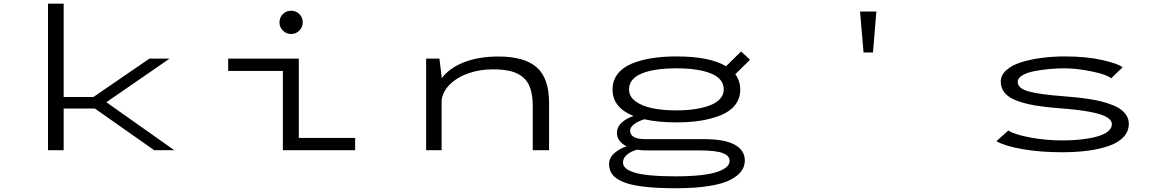

<svg xmlns="http://www.w3.org/2000/svg" viewBox="-20 -820 6340 1048"><path d="M822 0 498 -227.5H327.5V0H242V-800H327.5V-290.5H490L795.5 -500H905.5L560.5 -262L931.5 0Z M1614 -653Q1595.5 -634.5 1569 -634.5Q1542.5 -634.5 1524 -653Q1505.5 -671.5 1505.5 -698Q1505.5 -724.5 1524 -743Q1542.5 -761.5 1569 -761.5Q1595.5 -761.5 1614 -743Q1632.5 -724.5 1632.5 -698Q1632.5 -671.5 1614 -653ZM1611 -67H1918.5V0H1524V-433H1225.5V-500H1611Z M2306 0V-500H2378.5L2390.5 -402V-392.5Q2432.5 -448.5 2512.2 -480Q2592 -511.5 2701 -511.5Q2842 -511.5 2909.5 -452.5Q2977 -393.5 2977 -257.5V0H2888V-238.5Q2888 -297 2875 -336.5Q2862 -376 2834 -399Q2806 -422 2766.5 -431.8Q2727 -441.5 2669.5 -441.5Q2601 -441.5 2540 -421Q2479 -400.5 2438 -361.5Q2397 -322.5 2390.5 -273V0Z M3672.5 -152Q3572 -152 3497 -169Q3463 -158.5 3441.2 -142.2Q3419.5 -126 3419.5 -107Q3419.5 -60.5 3502 -60.5H3822Q3937 -60.5 3991.2 -29.8Q4045.5 1 4045.5 56Q4045.5 87.5 4027.2 113.2Q4009 139 3967.8 161Q3926.5 183 3850.5 195.2Q3774.5 207.5 3668.5 207.5Q3562 207.5 3489 198.2Q3416 189 3376.5 171Q3337 153 3320.8 130.2Q3304.5 107.5 3304.5 76.5Q3304.5 41 3333.2 16Q3362 -9 3400 -21Q3347.5 -49 3347.5 -94.5Q3347.5 -127 3373.2 -150.5Q3399 -174 3438 -187Q3323.5 -232.5 3323.5 -331Q3323.5 -380 3350.8 -415.8Q3378 -451.5 3427 -472Q3476 -492.5 3537 -502.2Q3598 -512 3672.5 -512Q3853.5 -512 3943 -458.5L4025 -539L4074 -494L3993.5 -415Q4020.5 -378.5 4020.5 -331Q4020.5 -282 3992 -246.2Q3963.5 -210.5 3913 -190.5Q3862.5 -170.5 3803 -161.2Q3743.5 -152 3672.5 -152ZM3672.5 -217.5Q3726.5 -217.5 3772.2 -224.2Q3818 -231 3854 -244.5Q3890 -258 3910.2 -280.2Q3930.5 -302.5 3930.5 -331.5Q3930.5 -390 3862 -418.5Q3793.5 -447 3672.5 -447Q3550.5 -447 3482 -418.5Q3413.5 -390 3413.5 -331.5Q3413.5 -293 3449.2 -266.8Q3485 -240.5 3541.8 -229Q3598.5 -217.5 3672.5 -217.5ZM3380.5 66.5Q3380.5 84 3394.5 97.2Q3408.5 110.5 3440.5 121Q3472.5 131.5 3529.8 137Q3587 142.5 3668.5 142.5Q3748 142.5 3806.8 135.8Q3865.5 129 3898.5 117Q3931.5 105 3947 90.5Q3962.5 76 3962.5 59Q3962.5 45.5 3954.8 35.2Q3947 25 3928.5 17Q3910 9 3876.8 5Q3843.5 1 3796 1H3505.5Q3481 1 3457 -3Q3424.5 6 3402.5 24Q3380.5 42 3380.5 66.5Z M4674.5 -757H4763.5L4745 -533.5H4693.5Z M5776.5 11Q5660 11 5563.8 -5.5Q5467.5 -22 5418.5 -49L5483.5 -107.5Q5519.5 -85 5604.8 -69.2Q5690 -53.5 5780 -53.5Q5832.5 -53.5 5879 -58.5Q5925.5 -63.5 5964.5 -73.8Q6003.5 -84 6026.2 -101.5Q6049 -119 6049 -142Q6049 -158 6034.5 -170.8Q6020 -183.5 5995.5 -192.5Q5971 -201.5 5932.8 -208.8Q5894.5 -216 5853.2 -220.8Q5812 -225.5 5757 -229.5Q5681.5 -235.5 5628 -244.8Q5574.5 -254 5530.5 -270.2Q5486.5 -286.5 5464.5 -312.5Q5442.5 -338.5 5442.5 -374.5Q5442.5 -409.5 5472.5 -436.8Q5502.5 -464 5553.2 -480Q5604 -496 5665 -504Q5726 -512 5793 -512Q5911 -512 5998.8 -491.8Q6086.5 -471.5 6107.5 -452.5L6045 -392.5Q6024.5 -412 5942.2 -429.5Q5860 -447 5789.5 -447Q5749 -447 5708 -443.2Q5667 -439.5 5626.5 -431.8Q5586 -424 5560.5 -408.8Q5535 -393.5 5535 -373.5Q5535 -337.5 5594.8 -321Q5654.5 -304.5 5786.5 -294.5Q5825 -291.5 5856.8 -288.2Q5888.5 -285 5926.2 -279.2Q5964 -273.5 5993.2 -266Q6022.5 -258.5 6051.5 -247Q6080.5 -235.5 6099.2 -221.5Q6118 -207.5 6129.8 -187.8Q6141.5 -168 6141.5 -145Q6141.5 -103.5 6113.2 -72.8Q6085 -42 6033.8 -24Q5982.5 -6 5918.5 2.5Q5854.5 11 5776.5 11Z"/></svg>

Font: League Mono Extended Light
Style: Regular
Weight: 300
Width: 9
Designer: Tyler Finck
Foundry: The League of Moveable Type / Tyler Finck
Version: Version 2.210